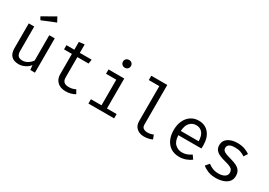

<svg xmlns="http://www.w3.org/2000/svg" viewBox="13 -1712 3667 2619"><g transform="rotate(30 1846.0 -402.5)"><path d="M189.2 -540V-157.4Q189.2 -104.1 211.3 -80.5Q233.3 -56.9 280 -56.9Q324.6 -56.9 364.4 -82.3Q404.1 -107.7 426.2 -142.6V-540H512.3V0H439L431.8 -72.8Q400 -31.8 353.1 -10Q306.2 11.8 259 11.8Q180.5 11.8 141.8 -30Q103.1 -71.8 103.1 -147.2V-540ZM393.3 -817.4 433.3 -743.6 219 -656.4 192.3 -702.6Z M1147.2 -27.2Q1119.5 -8.7 1080 1.5Q1040.5 11.8 1002.6 11.8Q915.4 11.8 868.2 -33.8Q821 -79.5 821 -151.3V-473.3H696.9V-540H821V-662.6L907.2 -672.8V-540H1093.8L1083.6 -473.3H907.2V-152.3Q907.2 -107.2 931 -83.6Q954.9 -60 1010.3 -60Q1040.5 -60 1066.2 -67.2Q1091.8 -74.4 1113.8 -85.6Z M1538.5 -792.8Q1567.2 -792.8 1584.4 -775.4Q1601.5 -757.9 1601.5 -732.8Q1601.5 -706.7 1584.4 -689Q1567.2 -671.3 1538.5 -671.3Q1511.3 -671.3 1493.8 -689Q1476.4 -706.7 1476.4 -732.8Q1476.4 -757.9 1493.8 -775.4Q1511.3 -792.8 1538.5 -792.8ZM1607.2 -540V-68.2H1759.5V0H1354.4V-68.2H1521V-471.8H1359.5V-540Z M2159.5 -757.4V-133.3Q2159.5 -93.3 2184.4 -76.7Q2209.2 -60 2248.7 -60Q2272.8 -60 2295.1 -65.1Q2317.4 -70.3 2339.5 -79L2362.6 -15.9Q2340.5 -5.1 2307.9 3.3Q2275.4 11.8 2234.4 11.8Q2162.6 11.8 2117.9 -27.9Q2073.3 -67.7 2073.3 -137.9V-689.2H1907.7V-757.4Z M2632.3 -239.5Q2635.9 -145.6 2681.8 -102.8Q2727.7 -60 2790.3 -60Q2831.8 -60 2865.1 -72.3Q2898.5 -84.6 2934.4 -108.7L2974.9 -51.8Q2937.4 -22.1 2888.7 -5.1Q2840 11.8 2789.2 11.8Q2710.3 11.8 2655.1 -23.6Q2600 -59 2571 -122.3Q2542.1 -185.6 2542.1 -269.2Q2542.1 -351.3 2571 -414.9Q2600 -478.5 2653.1 -514.9Q2706.2 -551.3 2777.9 -551.3Q2880 -551.3 2938.7 -480.5Q2997.4 -409.7 2997.4 -286.7Q2997.4 -272.8 2996.7 -260.5Q2995.9 -248.2 2995.4 -239.5ZM2779 -480.5Q2719 -480.5 2678.5 -437.9Q2637.9 -395.4 2632.8 -306.2H2914.4Q2912.8 -392.8 2876.4 -436.7Q2840 -480.5 2779 -480.5Z M3363.6 -59.5Q3426.2 -59.5 3462.1 -82.6Q3497.9 -105.6 3497.9 -145.1Q3497.9 -169.2 3489 -187.2Q3480 -205.1 3452.3 -219.7Q3424.6 -234.4 3367.2 -248.7Q3311.3 -262.6 3270 -280.8Q3228.7 -299 3205.9 -328.2Q3183.1 -357.4 3183.1 -404.1Q3183.1 -472.3 3240 -511.8Q3296.9 -551.3 3388.2 -551.3Q3453.3 -551.3 3501.8 -533.8Q3550.3 -516.4 3584.1 -491.8L3546.2 -433.3Q3515.9 -454.4 3478.7 -467.9Q3441.5 -481.5 3389.2 -481.5Q3325.6 -481.5 3299 -461.8Q3272.3 -442.1 3272.3 -410.8Q3272.3 -386.7 3285.4 -371Q3298.5 -355.4 3329.7 -343.1Q3361 -330.8 3415.9 -315.9Q3468.7 -301.5 3508.2 -282.1Q3547.7 -262.6 3569.5 -231Q3591.3 -199.5 3591.3 -149.2Q3591.3 -91.8 3558.5 -56.2Q3525.6 -20.5 3473.6 -4.4Q3421.5 11.8 3363.6 11.8Q3290.3 11.8 3238.7 -9.5Q3187.2 -30.8 3152.3 -61L3201.5 -117.9Q3233.3 -91.8 3274.6 -75.6Q3315.9 -59.5 3363.6 -59.5Z"/></g></svg>

Font: FiraCode Nerd Font Mono
Style: Regular
Weight: 400
Monospace: yes
Designer: Carrois Corporate, Edenspiekermann AG, Nikita Prokopov
Foundry: Carrois Corporate, Edenspiekermann AG, Nikita Prokopov
Version: Version 6.002;Nerd Fonts 3.4.0